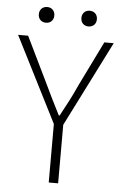

<svg xmlns="http://www.w3.org/2000/svg" viewBox="-56 -836 555 876"><g transform="rotate(5 222.0 -398.5)"><path d="M201 0H244V-268L441 -659H398L296 -451C275 -403 250 -357 224 -309H220C195 -357 173 -403 150 -451L49 -659H3L201 -268ZM125 -725C145 -725 160 -739 160 -761C160 -783 145 -797 125 -797C104 -797 89 -783 89 -761C89 -739 104 -725 125 -725ZM319 -725C340 -725 355 -739 355 -761C355 -783 340 -797 319 -797C299 -797 284 -783 284 -761C284 -739 299 -725 319 -725Z"/></g></svg>

Font: Source Sans Pro Light
Style: Regular
Weight: 300
Designer: Paul D. Hunt
Foundry: Adobe Systems Incorporated
Version: Version 3.006;hotconv 1.0.111;makeotfexe 2.5.65597